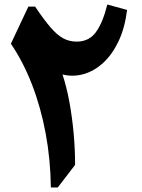

<svg xmlns="http://www.w3.org/2000/svg" viewBox="-20 -830 627 850"><path d="M455.1 -810.1Q435.7 -731 405.1 -688.4Q374.5 -645.8 319.3 -645.8Q286.9 -645.8 259.8 -660.4Q232.7 -675 203.6 -708.9Q174.5 -742.8 135.4 -800.8H105.6L28.2 -636.4Q82.8 -556.2 121.7 -455.6Q160.6 -355 182.1 -239.8Q203.6 -124.7 205.2 0H235.7L312.5 -100.1Q312.5 -166.3 306.2 -237.9Q299.8 -309.4 287.4 -377.5Q274.9 -445.6 256.7 -500.3Q303.5 -488.8 350 -501.9Q396.5 -515 436.6 -551.6Q476.7 -588.2 504.7 -647.1Q532.7 -705.9 542.6 -786Z"/></svg>

Font: Pinar FD VF
Style: Regular
Weight: 300
Designer: Amin Abedi
Version: Version 2.000